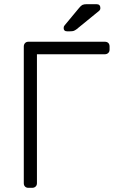

<svg xmlns="http://www.w3.org/2000/svg" viewBox="-20 -900 545 920"><path d="M116 0Q106 0 100 -6Q94 -12 94 -22V-677Q94 -687 100 -693.5Q106 -700 116 -700H482Q493 -700 499 -694Q505 -688 505 -677V-662Q505 -652 498.5 -646Q492 -640 482 -640H157V-22Q157 -12 150.5 -6Q144 0 134 0ZM301 -750Q285 -750 285 -766Q285 -774 290 -779L359 -862Q368 -873 375 -876.5Q382 -880 396 -880H442Q461 -880 461 -861Q461 -854 456 -849L347 -760Q339 -754 333 -752Q327 -750 316 -750Z"/></svg>

Font: Rubik AZ
Style: Regular
Weight: 300
Designer: Hubert and Fischer
Foundry: Hubert & Fischer
Version: Version 2.000